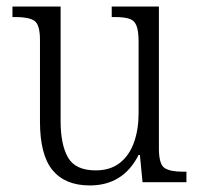

<svg xmlns="http://www.w3.org/2000/svg" viewBox="-20 -556 610 586"><path d="M254 10Q179 10 140.5 -36.5Q102 -83 102 -185V-434Q102 -481 85 -492.5Q68 -504 28 -504H18V-536H165V-186Q165 -115 187.5 -75.5Q210 -36 272 -36Q317 -36 346 -59Q375 -82 389 -121.5Q403 -161 403 -210V-428Q403 -463 396 -479Q389 -495 372.5 -499.5Q356 -504 329 -504H321V-536H465V-103Q465 -55 482 -43.5Q499 -32 537 -32H549V0H415L407 -83H403Q356 10 254 10Z"/></svg>

Font: Noto Serif Armenian SemiCondensed Light
Style: Regular
Weight: 300
Width: 4
Designer: Monotype Design Team
Foundry: Monotype Imaging Inc.
Version: Version 2.008; ttfautohint (v1.8.4.7-5d5b)